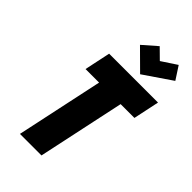

<svg xmlns="http://www.w3.org/2000/svg" viewBox="-278 -1032 1122 1122"><g transform="rotate(45 283.0 -470.5)"><path d="M548 -861 496 -941 402 -879 340 -940 253 -864 375 -743ZM418 -539H532L566 -700H162L128 -539H240L125 0H303Z"/></g></svg>

Font: Advent Pro Black
Style: Italic
Weight: 900
Italic angle: -12°
Version: Version 3.000